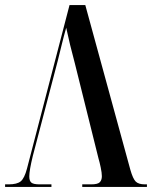

<svg xmlns="http://www.w3.org/2000/svg" viewBox="-20 -734 602 754"><path d="M0 0H182V-10H136Q111 -10 103 -17Q95 -24 95 -41Q95 -65 109 -122L207 -496Q216 -532 223 -561Q230 -590 240 -625Q254 -559 274 -485L367 -111Q371 -98 375.5 -76.5Q380 -55 380 -42Q380 -27 372 -18.5Q364 -10 338 -10H303V0H557V-10H549Q524 -10 513 -21Q502 -32 492 -67L315 -714H253L86 -72Q76 -34 61.5 -22Q47 -10 14 -10H0Z"/></svg>

Font: Noto Serif Display Condensed Semi
Style: Regular
Weight: 600
Width: 3
Designer: Monotype Design Team
Foundry: Monotype Imaging Inc.
Version: Version 1.900